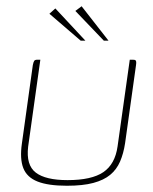

<svg xmlns="http://www.w3.org/2000/svg" viewBox="-20 -590 489 614"><path d="M109 -399 70 -121Q63 -62 94.5 -38Q126 -14 196 -14Q273 -14 310.5 -39.5Q348 -65 356 -122L395 -399Q396 -399 397.5 -399Q399 -399 400 -399Q401 -399 402.5 -399Q404 -399 405 -399Q411 -399 413 -397.5Q415 -396 415.5 -392.5Q416 -389 415 -382L380 -132Q375 -99 364 -73.5Q353 -48 332.5 -31Q312 -14 278.5 -5Q245 4 194 4Q134 4 100 -9.5Q66 -23 54.5 -52.5Q43 -82 50 -131L85 -382Q87 -392 89.5 -395.5Q92 -399 99 -399Q102 -399 104 -399Q106 -399 109 -399ZM238 -460 138 -546 157 -563 253 -460ZM312 -460 221 -555 241 -570 327 -460Z"/></svg>

Font: Genos Thin Thin
Style: Italic
Weight: 250
Italic angle: -8°
Version: Version 1.010